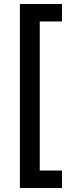

<svg xmlns="http://www.w3.org/2000/svg" viewBox="-20 -809 352 966"><path d="M159 -701V-789H292V-701ZM180 137H80V-789H180ZM158 137V49H292V137Z"/></svg>

Font: Gabarito
Style: Regular
Weight: 400
Designer: Leandro Assis / Alvaro Franca / Felipe Casaprima
Foundry: Naipe Foundry
Version: Version 1.000